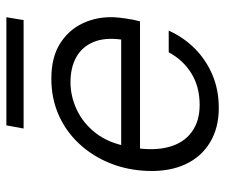

<svg xmlns="http://www.w3.org/2000/svg" viewBox="-72 -622 706 602"><g transform="rotate(-90 281.0 -321.0)"><path d="M243 12Q181 12 135.5 -15.5Q90 -43 67 -92.5Q44 -142 46 -209Q48 -274 70.5 -329.5Q93 -385 132 -426.5Q171 -468 222.5 -490.5Q274 -513 335 -513Q402 -513 445 -486Q488 -459 509 -414.5Q530 -370 528 -316Q527 -299 523.5 -276Q520 -253 515 -235H101L111 -294H458Q465 -346 450 -381.5Q435 -417 402.5 -435Q370 -453 324 -453Q280 -453 237.5 -433Q195 -413 164.5 -373.5Q134 -334 123 -275L118 -249Q109 -189 121.5 -143.5Q134 -98 168 -73Q202 -48 253 -48Q310 -48 352 -74Q394 -100 418 -145H486Q466 -100 431 -64.5Q396 -29 348.5 -8.5Q301 12 243 12ZM179 -600 189 -654H528L519 -600Z"/></g></svg>

Font: DM Sans 17pt Light
Style: Italic
Weight: 300
Italic angle: -10°
Version: Version 4.004;gftools[0.9.30]